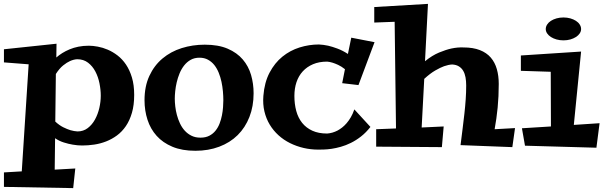

<svg xmlns="http://www.w3.org/2000/svg" viewBox="-26 -739 3082 979"><path d="M347.2 220.2 -5.9 213.9V140.1L85 134.8L120.1 -411.1L-5.9 -420.9V-487.8L262.2 -516.1L261.2 -445.8Q274.4 -457.5 291.5 -468.3Q308.6 -479 329.1 -487.5Q349.6 -496.1 374 -501Q398.4 -505.9 426.8 -505.9Q447.3 -505.9 472.7 -501.2Q498 -496.6 523.7 -485.6Q549.3 -474.6 573.5 -456.1Q597.7 -437.5 616.5 -409.7Q635.3 -381.8 646.7 -343.8Q658.2 -305.7 658.2 -254.9Q658.2 -203.1 646.7 -163.8Q635.3 -124.5 615.7 -95.9Q596.2 -67.4 570.3 -48.3Q544.4 -29.3 514.9 -17.8Q485.4 -6.3 454.1 -1.7Q422.9 2.9 393.1 2.9Q369.1 2.9 344.7 -1.5Q323.7 -4.9 299.6 -12.5Q275.4 -20 254.9 -34.2L252.9 126L357.9 120.1ZM369.1 -68.8Q398.9 -68.8 421.4 -85.9Q443.8 -103 458.5 -129.9Q473.1 -156.7 480.5 -188.7Q487.8 -220.7 487.8 -251Q487.8 -281.2 481.2 -314.2Q474.6 -347.2 460.2 -374.5Q445.8 -401.9 422.9 -419.4Q399.9 -437 367.2 -437Q349.6 -436 331.1 -427.7Q315.4 -420.9 296.1 -405.5Q276.9 -390.1 258.8 -361.8L255.9 -119.1Q276.4 -100.1 296.6 -90.1Q316.9 -80.1 333 -75.2Q352.1 -69.8 369.1 -68.8Z M970.2 29.8Q902.3 29.8 853.3 9.3Q804.2 -11.2 772.7 -46.4Q741.2 -81.5 726.1 -128.4Q710.9 -175.3 710.9 -228Q710.9 -298.8 735.6 -352.1Q760.3 -405.3 802.5 -440.7Q844.7 -476.1 900.4 -493.7Q956.1 -511.2 1018.1 -511.2Q1087.4 -511.2 1135 -490.7Q1182.6 -470.2 1211.9 -435.8Q1241.2 -401.4 1254.2 -356.7Q1267.1 -312 1267.1 -263.2Q1267.1 -196.8 1245.8 -142.6Q1224.6 -88.4 1185.8 -50Q1147 -11.7 1092 9Q1037.1 29.8 970.2 29.8ZM991.2 -444.8Q965.3 -444.8 946 -433.8Q926.8 -422.9 912.8 -405Q898.9 -387.2 889.6 -364.7Q880.4 -342.3 875 -319.1Q869.6 -295.9 867.4 -273.9Q865.2 -252 865.2 -235.8Q865.2 -218.3 867.7 -196.5Q870.1 -174.8 876 -152.8Q881.8 -130.9 891.6 -109.9Q901.4 -88.9 916 -72.8Q930.7 -56.6 950.4 -46.9Q970.2 -37.1 996.1 -37.1Q1022.5 -37.1 1041.3 -46.9Q1060.1 -56.6 1073 -72.8Q1085.9 -88.9 1093.8 -109.4Q1101.6 -129.9 1105.7 -151.1Q1109.9 -172.4 1111.3 -192.4Q1112.8 -212.4 1112.8 -228Q1112.8 -249 1110.6 -273.4Q1108.4 -297.9 1103.3 -322Q1098.1 -346.2 1089.1 -368.4Q1080.1 -390.6 1066.7 -407.5Q1053.2 -424.3 1034.4 -434.6Q1015.6 -444.8 991.2 -444.8Z M1862.8 -91.8Q1840.3 -63 1814.9 -43.2Q1789.6 -23.4 1763.4 -10.5Q1737.3 2.4 1711.9 9.5Q1686.5 16.6 1664.6 19.8Q1642.6 22.9 1625 23.4Q1607.4 23.9 1597.2 23.9Q1558.6 23.9 1522 15.4Q1485.4 6.8 1452.9 -9.3Q1420.4 -25.4 1394 -49.3Q1367.7 -73.2 1349.4 -103.5Q1331.1 -133.8 1322.3 -170.7Q1313.5 -207.5 1316.9 -250Q1322.3 -318.8 1348.4 -368.4Q1374.5 -418 1413.8 -450Q1453.1 -481.9 1501.7 -497.1Q1550.3 -512.2 1600.1 -512.2Q1622.6 -511.2 1647.5 -505.9Q1668.5 -501 1694.8 -491.2Q1721.2 -481.4 1748 -463.9L1765.1 -546.9L1883.8 -523.9L1801.8 -305.2L1718.8 -314.9L1732.9 -386.2Q1714.8 -400.4 1698.5 -408Q1682.1 -415.5 1669.4 -419.4Q1654.8 -423.8 1642.1 -424.8Q1601.1 -424.8 1570.1 -411.6Q1539.1 -398.4 1517.8 -375.2Q1496.6 -352.1 1485.8 -320.1Q1475.1 -288.1 1475.1 -250Q1475.1 -208.5 1484.6 -173.3Q1494.1 -138.2 1514.6 -112.5Q1535.2 -86.9 1566.7 -72.5Q1598.1 -58.1 1642.1 -58.1Q1669.9 -60.1 1695.8 -73.7Q1706.5 -79.6 1718.3 -88.6Q1730 -97.7 1741.2 -110.6Q1752.4 -123.5 1762.7 -140.9Q1772.9 -158.2 1780.8 -181.2Z M2236.3 -94.2 2227.1 11.2 1892.1 8.8V-80.1L1993.2 -84L1986.3 -627.9L1882.3 -624V-703.1L2156.2 -719.2L2141.1 -426.8Q2177.7 -456.5 2213.1 -471.2Q2248.5 -485.8 2275.9 -491.7Q2308.1 -498.5 2337.4 -497.1Q2386.2 -497.1 2420.7 -483.6Q2455.1 -470.2 2476.3 -445.6Q2497.6 -420.9 2507.3 -386.7Q2517.1 -352.5 2517.1 -311Q2517.1 -247.1 2511.5 -190.2Q2505.9 -133.3 2496.1 -80.1L2600.1 -85.9L2586.4 11.2L2322.3 1Q2327.6 -43 2332.8 -82.8Q2337.9 -122.6 2342 -159.9Q2346.2 -197.3 2348.6 -232.7Q2351.1 -268.1 2351.1 -303.2Q2351.1 -325.2 2347.7 -344.5Q2344.2 -363.8 2335.9 -377.9Q2327.6 -392.1 2313.7 -400.6Q2299.8 -409.2 2279.3 -410.2Q2260.7 -409.2 2238.3 -401.4Q2219.2 -394.5 2193.4 -379.6Q2167.5 -364.7 2137.2 -336.9L2124 -88.9Z M3031.2 -110.8 3015.1 14.2 2650.9 3.9 2635.3 -85 2783.2 -94.2 2782.2 -373 2629.9 -377.9V-456.1L2937 -476.1L2899.9 -102.1ZM2937 -590.8Q2937 -579.1 2929.9 -568.6Q2922.9 -558.1 2910.6 -550.3Q2898.4 -542.5 2882.1 -537.8Q2865.7 -533.2 2847.2 -533.2Q2828.1 -533.2 2811.8 -537.8Q2795.4 -542.5 2783.2 -550.3Q2771 -558.1 2763.9 -568.6Q2756.8 -579.1 2756.8 -590.8Q2756.8 -603 2763.9 -614Q2771 -625 2783.2 -632.8Q2795.4 -640.6 2811.8 -645.3Q2828.1 -649.9 2847.2 -649.9Q2865.7 -649.9 2882.1 -645.3Q2898.4 -640.6 2910.6 -632.8Q2922.9 -625 2929.9 -614Q2937 -603 2937 -590.8Z"/></svg>

Font: Peralta
Style: Regular
Weight: 400
Designer: Astigmatic (AOETI)
Foundry: Astigmatic (AOETI)
Version: Version 1.000